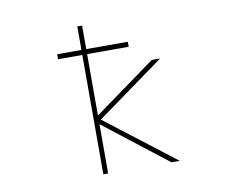

<svg xmlns="http://www.w3.org/2000/svg" viewBox="-81 -876 1161 959"><g transform="rotate(-10 500.0 -397.0)"><path d="M713.9 -22.5 392.6 -272.5V-22.5H368.2V-627.9H245.1V-653.3H368.2V-772.5H392.6V-653.3H603.5V-627.9H392.6V-316.4L705.1 -543H748L403.3 -293.9L755.9 -22.5Z"/></g></svg>

Font: Mgen+ 1m thin
Style: Regular
Weight: 100
Designer: [Source Han Sans]
Ryoko NISHIZUKA  (kana & ideographs); Paul D. Hunt (Latin, Greek & Cyrillic); Wenlong ZHANG  (bopomofo
Version: Version 1.059.20150602